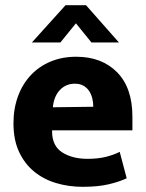

<svg xmlns="http://www.w3.org/2000/svg" viewBox="-20 -710 564 741"><path d="M491 -207H181V-203Q181 -147 220 -122Q259 -97 318 -97Q359 -97 390 -105Q421 -113 442 -124L469 -22Q442 -9 400.5 1Q359 11 299 11Q245 11 196.5 -3.5Q148 -18 111.5 -48Q75 -78 53.5 -124Q32 -170 32 -234Q32 -291 49.5 -338.5Q67 -386 99 -420Q131 -454 175.5 -472.5Q220 -491 274 -491Q373 -491 432 -431Q491 -371 491 -260ZM340 -298Q340 -315 336 -331Q332 -347 323.5 -359.5Q315 -372 301.5 -379.5Q288 -387 269 -387Q234 -387 211 -362.5Q188 -338 184 -296ZM439 -546H333L273 -620L213 -546H103L233 -690H312Z"/></svg>

Font: Mukta Vaani ExtraBold
Style: Regular
Weight: 800
Designer: Noopur Datye, Girish Dalvi, Yashodeep Gholap, Pallavi Karambelkar
Foundry: Ek Type
Version: Version 2.538;PS 1.000;hotconv 16.6.51;makeotf.lib2.5.65220;